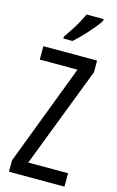

<svg xmlns="http://www.w3.org/2000/svg" viewBox="-140 -998 642 1053"><g transform="rotate(15 180.5 -471.5)"><path d="M341 0H26V-65L244 -638H30V-714H335V-648L115 -76H341ZM311 -934Q302 -918 285.5 -898Q269 -878 250 -856.5Q231 -835 211.5 -816Q192 -797 177 -783H125V-794Q144 -821 160.5 -846.5Q177 -872 190.5 -896.5Q204 -921 214 -943H311Z"/></g></svg>

Font: Noto Sans ExtraCondensed
Style: Regular
Weight: 400
Width: 2
Designer: Monotype Design Team
Foundry: Monotype Imaging Inc.
Version: Version 2.013